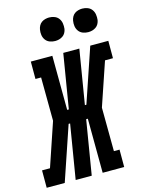

<svg xmlns="http://www.w3.org/2000/svg" viewBox="-169 -1038 846 1120"><g transform="rotate(-15 254.5 -478.0)"><path d="M-30 0V-105H18L107 -368L105 -630H71V-735H201L203 -408H213L267 -735H364L310 -408H319L430 -735H539V-630H491L402 -368L404 -105H438V0H308L306 -327H296L242 0H145L199 -327H190L79 0ZM440 -814Q423 -814 407.5 -820Q392 -826 382.5 -839Q373 -852 370.5 -868.5Q368 -885 371 -902Q373 -914 379 -925Q385 -936 395 -943Q405 -950 417 -953Q429 -956 440 -956Q457 -956 472.5 -950Q488 -944 497.5 -931Q507 -918 509.5 -901.5Q512 -885 510 -868Q508 -856 502 -845Q496 -834 485.5 -827Q475 -820 463.5 -817Q452 -814 440 -814ZM240 -814Q223 -814 207.5 -820Q192 -826 182.5 -839Q173 -852 170.5 -868.5Q168 -885 171 -902Q173 -914 179 -925Q185 -936 195 -943Q205 -950 217 -953Q229 -956 240 -956Q257 -956 272.5 -950Q288 -944 297.5 -931Q307 -918 309.5 -901.5Q312 -885 310 -868Q308 -856 302 -845Q296 -834 285.5 -827Q275 -820 263.5 -817Q252 -814 240 -814Z"/></g></svg>

Font: Iosevka Slab Extrabold Oblique
Style: Regular
Weight: 800
Italic angle: -9°
Monospace: yes
Designer: Belleve Invis
Foundry: Belleve Invis
Version: Version 11.1.1; ttfautohint (v1.8.3)